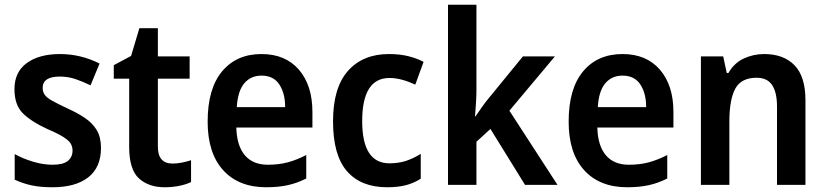

<svg xmlns="http://www.w3.org/2000/svg" viewBox="-20 -780 3489 810"><path d="M406 -156Q406 -74 352.5 -32Q299 10 201 10Q151 10 113.5 2Q76 -6 42 -22V-130Q76 -111 119 -98Q162 -85 202 -85Q246 -85 266 -101Q286 -117 286 -145Q286 -160 279 -173Q272 -186 249 -201Q226 -216 179 -236Q110 -268 75.5 -303Q41 -338 41 -404Q41 -476 93 -514Q145 -552 233 -552Q320 -552 400 -512L362 -420Q329 -436 298 -446.5Q267 -457 232 -457Q160 -457 160 -409Q160 -393 168.5 -380.5Q177 -368 200 -355Q223 -342 266 -322Q308 -303 339.5 -281.5Q371 -260 388.5 -230.5Q406 -201 406 -156Z M708 -90Q728 -90 747.5 -94Q767 -98 786 -104V-12Q766 -2 736.5 4Q707 10 675 10Q607 10 566 -27.5Q525 -65 525 -160V-448H460V-505L533 -544L568 -661H646V-542H780V-448H646V-161Q646 -90 708 -90Z M1083 -552Q1184 -552 1241 -486Q1298 -420 1298 -308V-242H977Q979 -165 1013 -125Q1047 -85 1110 -85Q1156 -85 1193.5 -95Q1231 -105 1272 -126V-27Q1235 -8 1195 1Q1155 10 1103 10Q987 10 921.5 -62Q856 -134 856 -267Q856 -406 917 -479Q978 -552 1083 -552ZM1083 -461Q1038 -461 1010.5 -428.5Q983 -396 979 -328H1183Q1183 -386 1158.5 -423.5Q1134 -461 1083 -461Z M1613 10Q1503 10 1444 -57.5Q1385 -125 1385 -268Q1385 -410 1448 -481Q1511 -552 1621 -552Q1668 -552 1704.5 -542.5Q1741 -533 1767 -519L1732 -423Q1704 -436 1676.5 -443.5Q1649 -451 1623 -451Q1508 -451 1508 -269Q1508 -91 1623 -91Q1662 -91 1693.5 -101.5Q1725 -112 1755 -131V-26Q1725 -7 1691.5 1.5Q1658 10 1613 10Z M1990 -403Q1990 -374 1988 -345.5Q1986 -317 1984 -289H1986Q1999 -308 2013 -328Q2027 -348 2042 -366L2186 -542H2321L2129 -313L2332 0H2195L2049 -236L1990 -182V0H1870V-760H1990Z M2606 -552Q2707 -552 2764 -486Q2821 -420 2821 -308V-242H2500Q2502 -165 2536 -125Q2570 -85 2633 -85Q2679 -85 2716.5 -95Q2754 -105 2795 -126V-27Q2758 -8 2718 1Q2678 10 2626 10Q2510 10 2444.5 -62Q2379 -134 2379 -267Q2379 -406 2440 -479Q2501 -552 2606 -552ZM2606 -461Q2561 -461 2533.5 -428.5Q2506 -396 2502 -328H2706Q2706 -386 2681.5 -423.5Q2657 -461 2606 -461Z M3204 -552Q3286 -552 3332 -504.5Q3378 -457 3378 -357V0H3258V-330Q3258 -390 3237.5 -421Q3217 -452 3172 -452Q3107 -452 3082 -406Q3057 -360 3057 -267V0H2937V-542H3031L3046 -472H3053Q3077 -514 3117.5 -533Q3158 -552 3204 -552Z"/></svg>

Font: Noto Sans Gujarati SemiCondensed SemiBold
Style: Regular
Weight: 600
Width: 4
Designer: Jelle Bosma - Monotype Design Team, Universal Thirst
Foundry: Monotype Imaging Inc.
Version: Version 2.106; ttfautohint (v1.8.4.7-5d5b)